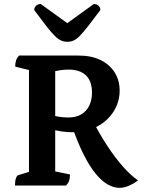

<svg xmlns="http://www.w3.org/2000/svg" viewBox="-20 -915 716 947"><path d="M53.9 0Q53.9 -21.9 58.4 -35.1Q62.9 -48.4 69.9 -50.9L141.2 -72.9L122.9 -52.4V-585.8L140.5 -565.2L55 -586.4Q55 -604 59.2 -616.8Q63.4 -629.6 73.8 -641H367.2Q431.8 -641 476.8 -618.5Q521.9 -596 546 -557.1Q570.1 -518.3 570.1 -468.3Q570.1 -412.8 540.9 -366Q511.8 -319.2 459.4 -291Q406.9 -262.8 336.6 -262.8Q311.6 -262.8 283.6 -266.7Q255.6 -270.7 229.9 -279H252.3V-43.8L221.3 -75.8L325.1 -54.6Q325.1 -36.4 321.1 -24.1Q317.2 -11.9 306.2 0ZM252.3 -327.9 232.8 -348.5Q245.9 -342.9 270.2 -339.2Q294.6 -335.5 316.7 -335.5Q355.8 -335.5 381.7 -351.3Q407.5 -367.2 420.6 -394.8Q433.7 -422.4 433.7 -458Q433.7 -514.9 403.8 -543.4Q374 -571.8 318.5 -571.8Q297 -571.8 276.1 -568.5Q255.2 -565.1 234.3 -560.1L252.3 -575.9ZM569 11.5Q541.2 11.5 511.6 -5Q482.1 -21.5 452.2 -57.7Q422.3 -93.9 392.5 -153Q362.8 -212.1 333.5 -296.8L432.7 -328.2Q468.5 -258.3 507.9 -197.8Q547.3 -137.3 587 -92.7Q626.8 -48.2 660.9 -25.3Q640 -9.3 615.7 1.1Q591.5 11.5 569 11.5ZM312.4 -708.9Q295.5 -708.9 281.5 -715.1Q267.4 -721.2 250.7 -737.5Q233.9 -753.8 209.9 -784.7Q185.9 -815.5 148.7 -865.4Q148.7 -877.9 157.9 -886.6Q167 -895.2 181.1 -895.2L324.2 -791.8H299.5L442.6 -895.2Q457.2 -895.2 466.1 -886.6Q475 -877.9 475 -865.4Q437.8 -815.5 413.5 -784.7Q389.3 -753.8 373.1 -737.5Q356.8 -721.2 342.8 -715.1Q328.7 -708.9 312.4 -708.9Z"/></svg>

Font: Pitagon Serif
Style: Regular
Weight: 400
Designer: Travis Tran
Foundry: Pitagon
Version: Version 1.000;gftools[0.9.26]